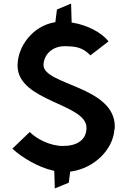

<svg xmlns="http://www.w3.org/2000/svg" viewBox="-20 -952 702 1072"><path d="M49 -122C102 -73 191 -19 275 0L283 2L286 100L364 68L372 6L380 5C508 -14 608 -117 618 -222V-223C620 -230 621 -238 621 -245C621 -471 223 -477 223 -589C224 -646 271 -695 343 -694C399 -693 439 -690 485 -643L586 -721C544 -774 464 -812 388 -825L380 -826L377 -932L298 -899L289 -828L282 -827C162 -805 78 -693 78 -585C79 -385 463 -374 463 -239C463 -170 409 -137 332 -137C259 -137 185 -176 146 -215Z"/></svg>

Font: Rabbid Highway Sign IV
Style: Obl
Weight: 400
Foundry: Cannot Into Space Fonts
Version: Version 0.277